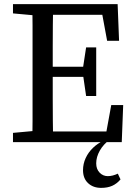

<svg xmlns="http://www.w3.org/2000/svg" viewBox="-20 -690 655 932"><path d="M43 0V-45L174 -57H186V0ZM136 0Q138 -51 138 -102.5Q138 -154 138 -206Q138 -258 138 -310V-359Q138 -411 138 -463Q138 -515 138 -567Q138 -619 136 -670H238Q237 -620 236.5 -568Q236 -516 236 -464Q236 -412 236 -359V-320Q236 -264 236 -210Q236 -156 236.5 -104Q237 -52 238 0ZM186 0V-52H528L491 -21L520 -180H578L571 0ZM187 -317V-366H417V-317ZM398 -224 382 -334V-355L398 -460H447V-224ZM43 -625V-670H186V-613H174ZM500 -492 471 -649 508 -618H186V-670H551L558 -492ZM471 222Q432 222 407.5 199Q383 176 383 136Q383 105 396 77Q409 49 431.5 27.5Q454 6 482 -7V-13H514Q482 10 464.5 41Q447 72 447 103Q447 131 463.5 148Q480 165 503 165Q515 165 527 162Q539 159 552 153L565 181Q547 202 524.5 212Q502 222 471 222Z"/></svg>

Font: Source Serif 4 18pt
Style: Regular
Weight: 400
Designer: Frank Grießhammer
Foundry: Adobe Systems Incorporated
Version: Version 4.004;hotconv 1.0.116;makeotfexe 2.5.65601